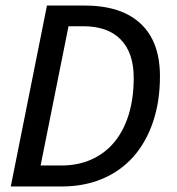

<svg xmlns="http://www.w3.org/2000/svg" viewBox="-20 -675 640 695"><path d="M19 0 150 -655H285Q419 -655 489 -589.5Q559 -524 559 -399Q559 -308 534 -234Q509 -160 463 -108Q417 -56 351 -28Q285 0 203 0ZM127 -76H203Q262 -76 310.5 -97.5Q359 -119 393 -159.5Q427 -200 445.5 -259Q464 -318 464 -393Q464 -484 417 -532Q370 -580 282 -580H228Z"/></svg>

Font: Source Code Pro Medium
Style: Italic
Weight: 500
Italic angle: -11°
Monospace: yes
Designer: Paul D. Hunt, Teo Tuominen
Foundry: Adobe Systems Incorporated
Version: Version 1.050;PS 1.000;hotconv 16.6.51;makeotf.lib2.5.65220